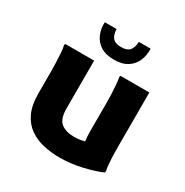

<svg xmlns="http://www.w3.org/2000/svg" viewBox="-175 -904 1024 1060"><g transform="rotate(30 337.0 -374.0)"><path d="M347 12Q294 12 244.5 1Q195 -10 155.5 -37.5Q116 -65 93 -113.5Q70 -162 70 -238V-380Q70 -400 69 -430.5Q68 -461 66 -491Q64 -521 59 -539L63 -547H246V-243Q246 -174 277.5 -150.5Q309 -127 360 -127Q378 -127 394.5 -129.5Q411 -132 426 -136Q422 -163 422 -207V-380Q422 -400 421 -430.5Q420 -461 417.5 -491Q415 -521 411 -539L414 -547H598V-210Q598 -190 598.5 -159Q599 -128 601.5 -97.5Q604 -67 608 -49L605 -41Q556 -20 486.5 -4Q417 12 347 12ZM337 -606Q284 -606 251 -627.5Q218 -649 203.5 -684Q189 -719 191 -760H266Q267 -724 283 -705Q299 -686 337 -686Q375 -686 391 -705Q407 -724 408 -760H483Q485 -719 470.5 -684Q456 -649 423 -627.5Q390 -606 337 -606Z"/></g></svg>

Font: Kufam
Style: Bold
Weight: 700
Designer: Wael Morcos, Artur Schmal
Foundry: Original Type
Version: Version 1.300; ttfautohint (v1.8.3)